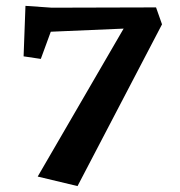

<svg xmlns="http://www.w3.org/2000/svg" viewBox="-20 -606 619 659"><path d="M404.3 -507.8 154.3 -497.1 120.1 -403.8 61 -412.6 67.4 -585.9 157.7 -579.6 515.6 -580.6 536.1 -522.5 246.1 32.7 109.4 0Z"/></svg>

Font: Vesper Libre
Style: Bold
Weight: 700
Designer: Robert Keller & Kimya Gandhi
Foundry: Mota Italic
Version: Version 1.058